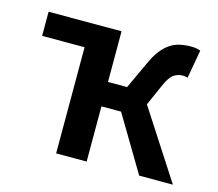

<svg xmlns="http://www.w3.org/2000/svg" viewBox="-79 -601 793 699"><g transform="rotate(15 317.5 -251.5)"><path d="M186 0V-400H26V-491H301V-300H373L419 -399Q433 -431 448.5 -451Q464 -471 481 -482.5Q498 -494 518 -498.5Q538 -503 561 -503Q581 -503 596 -497L577 -390Q568 -393 559 -393Q540 -393 524.5 -382.5Q509 -372 493 -335L459 -258L626 0H499L375 -208H301V0Z"/></g></svg>

Font: TT Toshiba Sans Medium
Style: Regular
Weight: 500
Designer: Paul D. Hunt
Foundry: Toshiba Corporation
Version: Version 2.020;PS 2.000;hotconv 1.0.86;makeotf.lib2.5.63406